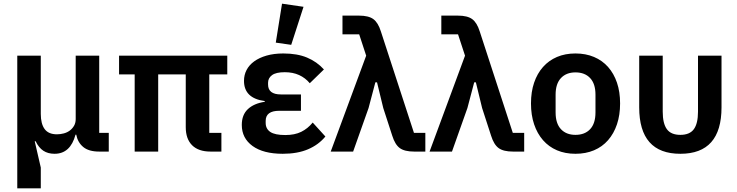

<svg xmlns="http://www.w3.org/2000/svg" viewBox="-20 -825 4012 1045"><path d="M74 200V-522H202V-205Q202 -151 223 -122.5Q244 -94 290 -94Q309 -94 327.5 -99Q346 -104 360 -114.5Q374 -125 383 -140.5Q392 -156 392 -177V-522H520V-102H572V0H520Q463 0 433 -25Q403 -50 395 -92H391Q363 12 277 12Q241 12 216 -4.5Q191 -21 174 -56H169L202 87V200Z M1119 -102H1185V0H1126Q1060 0 1025.5 -34.5Q991 -69 991 -133V-420H841V0H713V-420H628V-522H1217V-420H1119Z M1751 -82Q1714 -37 1656.5 -12.5Q1599 12 1519 12Q1413 12 1354.5 -30.5Q1296 -73 1296 -145Q1296 -200 1329 -231Q1362 -262 1421 -271V-275Q1308 -290 1308 -385Q1308 -417 1322 -444Q1336 -471 1363.5 -491Q1391 -511 1431 -522.5Q1471 -534 1522 -534Q1598 -534 1651.5 -511.5Q1705 -489 1743 -447L1666 -372Q1642 -401 1608 -416.5Q1574 -432 1530 -432Q1482 -432 1460.5 -416Q1439 -400 1439 -375V-365Q1439 -311 1509 -311H1618V-222H1500Q1426 -222 1426 -167V-156Q1426 -124 1451 -107Q1476 -90 1533 -90Q1584 -90 1619.5 -107.5Q1655 -125 1682 -158ZM1565 -581 1481 -593 1515 -805 1632 -788Z M1935 -638H1844V-740H1934Q1986 -740 2012 -721Q2038 -702 2053 -654L2233 -102H2295V0H2234Q2182 0 2156 -19Q2130 -38 2115 -86L2066 -237L2032 -377H2023L1986 -237L1902 0H1780L1973 -522Z M2473 -638H2382V-740H2472Q2524 -740 2550 -721Q2576 -702 2591 -654L2771 -102H2833V0H2772Q2720 0 2694 -19Q2668 -38 2653 -86L2604 -237L2570 -377H2561L2524 -237L2440 0H2318L2511 -522Z M3112 12Q3056 12 3011.5 -7Q2967 -26 2935.5 -62Q2904 -98 2887 -148.5Q2870 -199 2870 -262Q2870 -325 2887 -375Q2904 -425 2935.5 -460.5Q2967 -496 3011.5 -515Q3056 -534 3112 -534Q3168 -534 3213 -515Q3258 -496 3289.5 -460.5Q3321 -425 3338 -375Q3355 -325 3355 -262Q3355 -199 3338 -148.5Q3321 -98 3289.5 -62Q3258 -26 3213 -7Q3168 12 3112 12ZM3112 -91Q3163 -91 3192 -122Q3221 -153 3221 -213V-310Q3221 -369 3192 -400Q3163 -431 3112 -431Q3062 -431 3033 -400Q3004 -369 3004 -310V-213Q3004 -153 3033 -122Q3062 -91 3112 -91Z M3587 -217Q3587 -153 3609.5 -122Q3632 -91 3683 -91Q3734 -91 3756.5 -122Q3779 -153 3779 -217V-522H3907V-241Q3907 12 3683 12Q3459 12 3459 -241V-522H3587Z"/></svg>

Font: IBM Plex Sans SmBld
Style: Regular
Weight: 600
Designer: Mike Abbink, Paul van der Laan, Pieter van Rosmalen
Foundry: Bold Monday
Version: Version 3.005